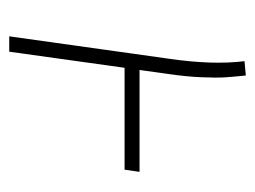

<svg xmlns="http://www.w3.org/2000/svg" viewBox="-90 -476 565 426"><g transform="rotate(90 193.0 -262.5)"><path d="M360.8 -289.1 356 -255.9H129.9L94.2 0H60.1L109.9 -355Q124 -451.7 115.2 -522L147 -524.9Q149.9 -497.1 151.1 -479Q152.3 -460.9 150.9 -426Q149.4 -391.1 143.1 -349.1L134.8 -289.1Z"/></g></svg>

Font: Fira Sans Compressed UltraLight
Style: Italic
Weight: 200
Width: 3
Italic angle: -8°
Designer: Carrois Corporate & Edenspiekermann AG
Foundry: Carrois Corporate GbR & Edenspiekermann AG
Version: Version 4.203;PS 004.203;hotconv 1.0.88;makeotf.lib2.5.64775